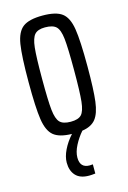

<svg xmlns="http://www.w3.org/2000/svg" viewBox="-112 -573 551 828"><g transform="rotate(-15 163.5 -158.5)"><path d="M202 6Q181 30 166 59Q151 88 151 113Q151 159 194 159L208 158V199Q192 201 180 201Q140 201 120.5 179.5Q101 158 101 122Q101 96 115.5 66Q130 36 155 8Q99 7 73.5 -14.5Q48 -36 40 -89Q32 -142 32 -255Q32 -371 40.5 -424Q49 -477 76.5 -497.5Q104 -518 164 -518Q224 -518 251 -497.5Q278 -477 286.5 -424Q295 -371 295 -255Q295 -152 288.5 -100.5Q282 -49 262.5 -24.5Q243 0 202 6ZM164 -44Q198 -44 212 -59Q226 -74 230.5 -115.5Q235 -157 235 -255Q235 -355 230.5 -396Q226 -437 211 -451.5Q196 -466 161 -466Q129 -466 115 -450.5Q101 -435 96.5 -393.5Q92 -352 92 -255Q92 -156 96.5 -115Q101 -74 115.5 -59Q130 -44 164 -44Z"/></g></svg>

Font: Saira Ultra Condensed
Style: Regular
Weight: 400
Width: 1
Designer: Hector Gatti with collaboration of the Omnibus-Type team
Foundry: Omnibus-Type
Version: Version 1.001; ttfautohint (v1.8)